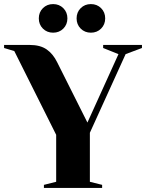

<svg xmlns="http://www.w3.org/2000/svg" viewBox="-20 -920 715 940"><path d="M195 -15 255 -30V-260L50 -670L0 -685V-700H125Q177 -700 208.5 -678Q240 -656 260 -615L408 -320L560 -655L485 -685V-700H675V-685L595 -655L420 -270V-30L480 -15V0H195ZM170 -830Q170 -860 190 -880Q210 -900 240 -900Q270 -900 290 -880Q310 -860 310 -830Q310 -800 290 -780Q270 -760 240 -760Q210 -760 190 -780Q170 -800 170 -830ZM355 -830Q355 -860 375 -880Q395 -900 425 -900Q455 -900 475 -880Q495 -860 495 -830Q495 -800 475 -780Q455 -760 425 -760Q395 -760 375 -780Q355 -800 355 -830Z"/></svg>

Font: Yeseva One
Style: Regular
Weight: 400
Designer: Jovanny Lemonad
Foundry: Jovanny Lemonad
Version: Version 2.000